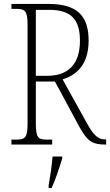

<svg xmlns="http://www.w3.org/2000/svg" viewBox="-20 -734 559 975"><path d="M38 0H245V-25H220C173 -25 162 -35 162 -108V-320H259L382 -92C422 -20 445 0 514 0H519V-26H513C476 -26 453 -51 421 -109L298 -331C366 -352 430 -403 430 -528C430 -654 371 -714 227 -714H38V-689H61C108 -689 120 -679 120 -606V-108C120 -35 108 -25 61 -25H38ZM220 -349H162V-684H232C347 -684 386 -628 386 -527C386 -413 331 -349 220 -349ZM227 208V221H242C261 181 283 113 296 71V61H247C243 111 235 160 227 208Z"/></svg>

Font: Noto Serif Georgian Condensed ExtraLight
Style: Regular
Weight: 200
Width: 3
Designer: Monotype Design Team, Akaki Razmadze
Foundry: Google LLC
Version: Version 2.003